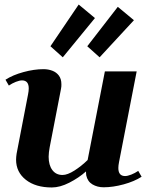

<svg xmlns="http://www.w3.org/2000/svg" viewBox="-20 -818 663 855"><path d="M441.4 16Q413.6 16 391.8 3.2Q370 -9.6 364 -37.2Q363.4 -41.4 363.3 -45.7Q363.2 -50 363 -54.6Q330.8 -26 288.9 -4.6Q247 16.8 210.8 16.8Q138.4 16.8 95 -17.4Q51.6 -51.6 51.6 -107Q51.6 -113.4 52.3 -120.2Q53 -127 54 -134L105 -398Q108 -413 108 -424Q108 -460 78 -460Q67 -460 50.5 -453.5Q34 -447 19.4 -437L4.4 -463Q36.8 -484 84.4 -497Q132 -510 173.6 -510Q194.8 -510 213 -503.1Q231.2 -496.2 242.3 -481.3Q253.4 -466.4 253.4 -442.8Q253.4 -438.2 253.2 -433.1Q253 -428 251.6 -422L201.2 -162Q199.2 -150.8 197.9 -140.3Q196.6 -129.8 196.6 -120.2Q196.6 -82.8 213 -60.8Q229.4 -38.8 258.4 -38.8Q280.6 -38.8 311.7 -58.7Q342.8 -78.6 370.2 -105.4L447 -500H588.6L510 -96Q507 -81 507 -70Q507 -34 537 -34Q548 -34 564.5 -40.5Q581 -47 595.6 -57L610.6 -31Q578.2 -10 530.6 3Q483 16 441.4 16ZM423.6 -562.8 368.6 -612 504.6 -787.6 576.4 -728ZM259.6 -562.8 204.6 -612 330.4 -797.8 402.8 -737.6Z"/></svg>

Font: Wittgenstein
Style: Italic
Weight: 400
Italic angle: -11°
Designer: Jörg Drees
Foundry: Jörg Drees
Version: Version 1.500